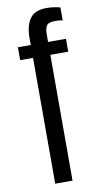

<svg xmlns="http://www.w3.org/2000/svg" viewBox="-97 -916 502 960"><g transform="rotate(-10 154.5 -436.5)"><path d="M102.5 0V-638.7H37.1V-704.1H102.5V-739.3Q102.5 -803.2 127.7 -837.9Q152.8 -872.6 211.9 -872.6Q239.3 -872.6 259.5 -868.2Q279.8 -863.8 281.2 -863.3V-797.9Q260.7 -801.3 244.6 -801.3Q208.5 -801.3 199.5 -786.1Q190.4 -771 190.4 -746.1V-704.1H281.2V-638.7H190.4V0Z"/></g></svg>

Font: AntonioLight
Style: Regular
Weight: 300
Designer: Vernon Adams
Foundry: Vernon Adams
Version: Version 1.002